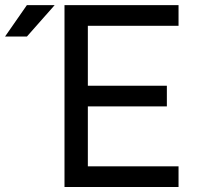

<svg xmlns="http://www.w3.org/2000/svg" viewBox="-20 -743 798 763"><path d="M643.1 -402.3H329.1V-640.6H689.5V-722.7H236.3V0H689.5V-82H329.1V-320.3H643.1ZM86.9 -597.7H0L86.9 -722.7H197.3Z"/></svg>

Font: Giphurs
Style: Regular
Weight: 400
Version: Version 2.010